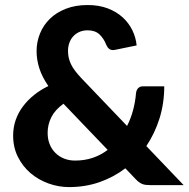

<svg xmlns="http://www.w3.org/2000/svg" viewBox="-20 -754 768 782"><path d="M728 0H592.5Q582 0 573.8 -1Q565.5 -2 558.5 -5Q551.5 -8 545 -13Q538.5 -18 531.5 -25.5L490.5 -68.5Q442.5 -32 384.8 -12Q327 8 261 8Q218.5 8 177.5 -6.8Q136.5 -21.5 104.5 -48.8Q72.5 -76 53 -114.8Q33.5 -153.5 33.5 -202Q33.5 -235.5 44 -265.5Q54.5 -295.5 73.8 -321Q93 -346.5 119.2 -367.5Q145.5 -388.5 177 -403.5Q151.5 -440.5 140.2 -475.8Q129 -511 129 -545.5Q129 -583.5 143 -617.8Q157 -652 183.5 -677.8Q210 -703.5 248.8 -718.5Q287.5 -733.5 337 -733.5Q383 -733.5 419 -719.8Q455 -706 480 -683Q505 -660 519.2 -630.5Q533.5 -601 536.5 -569L448.5 -551Q444.5 -550 440.5 -550Q422 -550 413 -571Q403 -597 385.2 -613.8Q367.5 -630.5 337 -630.5Q318 -630.5 303 -623.8Q288 -617 277.8 -605.5Q267.5 -594 262.2 -578.8Q257 -563.5 257 -546.5Q257 -532.5 259.8 -519.5Q262.5 -506.5 268.8 -493.2Q275 -480 285.5 -466Q296 -452 311 -436L497.5 -241Q513 -271.5 522 -305.2Q531 -339 534 -374.5Q535.5 -387.5 542.8 -395Q550 -402.5 562.5 -402.5H649Q649 -333.5 629.8 -272Q610.5 -210.5 576 -159ZM238.5 -331.5Q204 -306.5 189 -276.5Q174 -246.5 174 -213Q174 -187 182.5 -166.2Q191 -145.5 206 -130.8Q221 -116 241.5 -108Q262 -100 285.5 -100Q324.5 -100 357.8 -111.2Q391 -122.5 418.5 -143.5Z"/></svg>

Font: Lato
Style: Regular
Weight: 800
Designer: Lukasz Dziedzic with Adam Twardoch and Botio Nikoltchev
Foundry: tyPoland Lukasz Dziedzic
Version: Version 2.015; 2015-08-06; http://www.latofonts.com/; ttfaut